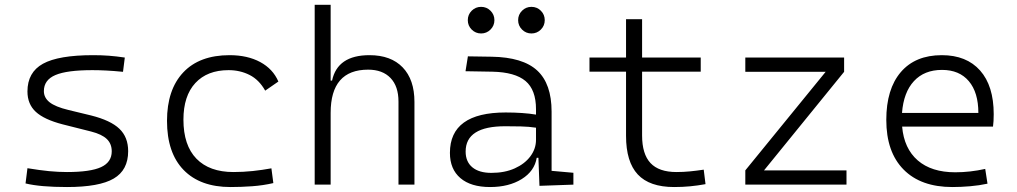

<svg xmlns="http://www.w3.org/2000/svg" viewBox="-20 -752 4142 782"><path d="M252.9 9.8Q144 9.8 84 -4.9L91.8 -66.9Q142.1 -58.6 180.2 -54.9Q218.3 -51.3 252.9 -51.3Q348.1 -51.3 391.6 -71.3Q435.1 -91.3 435.1 -135.7Q435.1 -166.5 415 -185.8Q395 -205.1 351.1 -216.3L234.9 -245.6Q159.7 -265.1 125.7 -296.6Q91.8 -328.1 91.8 -379.4Q91.8 -457.5 155 -492.4Q218.3 -527.3 359.4 -527.3Q393.1 -527.3 422.9 -525.1Q452.6 -522.9 488.3 -517.6L481 -459.5Q441.4 -463.4 411.9 -464.8Q382.3 -466.3 356.4 -466.3Q252.4 -466.3 205.6 -446.3Q158.7 -426.3 158.7 -380.9Q158.7 -354 182.1 -335.4Q205.6 -316.9 258.3 -304.2L351.1 -281.7Q430.7 -261.7 466.3 -227.5Q502 -193.4 502 -136.2Q502 -59.1 443.1 -24.7Q384.3 9.8 252.9 9.8Z M918.9 9.8Q795.4 9.8 727.8 -59.8Q660.2 -129.4 660.2 -259.8Q660.2 -386.7 726.3 -457Q792.5 -527.3 915 -527.3Q987.8 -527.3 1039.8 -499.3Q1091.8 -471.2 1113.8 -419.9L1060.1 -382.8Q1035.2 -427.2 996.3 -446.8Q957.5 -466.3 911.1 -466.3Q824.2 -466.3 775.6 -413.8Q727.1 -361.3 727.1 -264.6Q727.1 -160.2 780 -105.7Q833 -51.3 930.7 -51.3Q970.2 -51.3 1009.3 -55.4Q1048.3 -59.6 1085.4 -66.4L1093.3 -6.3Q1051.3 3.4 1006.6 6.6Q961.9 9.8 918.9 9.8Z M1261.7 0V-732.4H1326.7V-423.8H1332.5Q1354.5 -527.3 1484.9 -527.3Q1572.3 -527.3 1620.1 -477.5Q1668 -427.7 1668 -336.9V0H1603V-338.4Q1603 -400.4 1570.6 -434.3Q1538.1 -468.3 1479.5 -468.3Q1326.7 -468.3 1326.7 -292.5V0Z M1976.1 9.8Q1897.9 9.8 1855.2 -26.6Q1812.5 -63 1812.5 -129.4Q1812.5 -293.9 2039.6 -293.9Q2074.7 -293.9 2106.2 -291.7Q2137.7 -289.6 2163.1 -285.2V-307.1Q2163.1 -386.2 2120.4 -422.1Q2077.6 -458 1985.8 -460L1876 -461.9L1885.7 -522.5L1982.4 -521Q2109.4 -519 2168 -464.8Q2226.6 -410.6 2226.6 -297.4V-56.2L2315.4 -48.3V0L2177.2 4.9L2172.9 -109.4H2166Q2157.2 -55.2 2105 -22.7Q2052.7 9.8 1976.1 9.8ZM1981.4 -47.9Q2035.6 -47.9 2076.4 -66.2Q2117.2 -84.5 2140.1 -115.2Q2163.1 -146 2163.1 -182.6V-231.9Q2134.3 -236.3 2101.3 -237.1Q2068.4 -237.8 2037.6 -237.8Q1876.5 -237.8 1876.5 -134.8Q1876.5 -93.3 1903.8 -70.6Q1931.2 -47.9 1981.4 -47.9ZM2144.5 -615.7Q2122.1 -615.7 2106.2 -631.6Q2090.3 -647.5 2090.3 -669.9Q2090.3 -692.4 2106.2 -708.3Q2122.1 -724.1 2144.5 -724.1Q2167 -724.1 2182.9 -708.3Q2198.7 -692.4 2198.7 -669.9Q2198.7 -647.5 2182.9 -631.6Q2167 -615.7 2144.5 -615.7ZM1939.5 -615.7Q1917 -615.7 1901.1 -631.6Q1885.3 -647.5 1885.3 -669.9Q1885.3 -692.4 1901.1 -708.3Q1917 -724.1 1939.5 -724.1Q1961.9 -724.1 1977.8 -708.3Q1993.7 -692.4 1993.7 -669.9Q1993.7 -647.5 1977.8 -631.6Q1961.9 -615.7 1939.5 -615.7Z M2725.6 9.8Q2625.5 9.8 2577.6 -41.5Q2529.8 -92.8 2529.8 -198.7V-460H2380.9V-517.6H2529.8V-673.8H2595.2V-517.6H2834V-460H2595.2V-200.2Q2595.2 -124.5 2629.4 -87.9Q2663.6 -51.3 2735.4 -51.3Q2763.7 -51.3 2790.3 -54Q2816.9 -56.6 2846.2 -61L2853.5 -2Q2821.3 3.9 2790.8 6.8Q2760.3 9.8 2725.6 9.8Z M3015.6 0V-58.1L3342.8 -459.5H3015.6V-517.6H3418V-459.5L3091.8 -58.1H3427.7V0Z M3858.9 9.8Q3730.5 9.8 3660.2 -61.5Q3589.8 -132.8 3589.8 -263.7Q3589.8 -389.2 3648.9 -458.3Q3708 -527.3 3815.9 -527.3Q3916.5 -527.3 3971.9 -464.8Q4027.3 -402.3 4027.3 -287.1Q4027.3 -256.8 4024.4 -236.3H3654.3Q3662.1 -147 3718 -98.6Q3773.9 -50.3 3870.6 -50.3Q3931.2 -50.3 3992.7 -64L4002 -3.9Q3968.3 3.4 3930.9 6.6Q3893.6 9.8 3858.9 9.8ZM3816.9 -467.3Q3744.6 -467.3 3702.4 -421.6Q3660.2 -376 3653.8 -292H3964.8Q3964.8 -375.5 3926 -421.4Q3887.2 -467.3 3816.9 -467.3Z"/></svg>

Font: Caskaydia Cove Light
Style: Regular
Weight: 300
Monospace: yes
Designer: Aaron Bell
Foundry: Saja Typeworks
Version: Version 4.300; ttfautohint (v1.8.3)